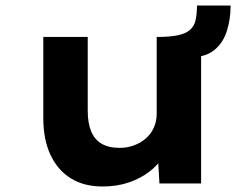

<svg xmlns="http://www.w3.org/2000/svg" viewBox="-20 -665 893 696"><path d="M352 11Q285 11 237.5 -18Q190 -47 163.5 -102.5Q137 -158 137 -237V-531H298V-264Q298 -220 310 -190Q322 -160 347.5 -144.5Q373 -129 414 -129Q441 -129 465.5 -138Q490 -147 508.5 -163Q527 -179 537.5 -202Q548 -225 548 -253V-531Q595 -531 624 -537Q653 -543 668.5 -556.5Q684 -570 689 -592Q694 -614 694 -645H816Q816 -595 802 -551.5Q788 -508 755.5 -482.5Q723 -457 670 -458L709 -491V0H558L551 -119L568 -93Q552 -66 520.5 -42Q489 -18 446.5 -3.5Q404 11 352 11Z"/></svg>

Font: Lexend Giga
Style: Bold
Weight: 700
Version: Version 1.007